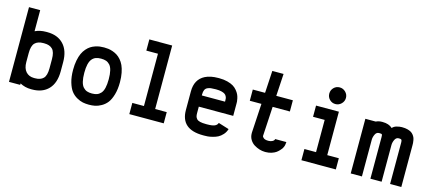

<svg xmlns="http://www.w3.org/2000/svg" viewBox="-55 -1197 3785 1697"><g transform="rotate(15 1837.0 -348.0)"><path d="M156.2 -208.5Q156.2 -151.4 183.8 -120.8Q211.4 -90.3 257.8 -90.3H267.6Q317.4 -90.3 343 -116.2Q368.7 -142.1 368.7 -208.5V-291.5Q368.7 -357.4 343 -383.5Q317.4 -409.7 267.6 -409.7H257.8Q208 -409.7 182.1 -383.5Q156.2 -357.4 156.2 -291.5ZM257.8 -512.2H267.6Q362.8 -512.2 417 -454.8Q471.2 -397.5 471.2 -291.5V-208.5Q471.2 -101.6 417 -44.7Q362.8 12.2 267.6 12.2H257.8Q202.6 12.2 156.2 -13.2V0H53.7V-683.6H156.2V-490.7Q200.2 -512.2 257.8 -512.2Z M1002 -250.5Q1002 -185.5 987.5 -136.5Q973.1 -87.4 951.7 -59.8Q930.2 -32.2 899.9 -15.1Q869.6 2 843.3 7.1Q816.9 12.2 787.6 12.2Q758.3 12.2 731.9 7.1Q705.6 2 675.3 -15.1Q645 -32.2 623.5 -59.8Q602.1 -87.4 587.6 -136.5Q573.2 -185.5 573.2 -250.5Q573.2 -297.4 580.8 -335.9Q588.4 -374.5 600.6 -401.1Q612.8 -427.7 630.6 -448Q648.4 -468.3 667 -480.2Q685.5 -492.2 707.8 -499.5Q730 -506.8 748.5 -509.3Q767.1 -511.7 787.6 -511.7Q807.6 -511.7 826.7 -509.3Q845.7 -506.8 867.7 -499.3Q889.6 -491.7 908.2 -480Q926.8 -468.3 944.6 -448Q962.4 -427.7 974.6 -401.1Q986.8 -374.5 994.4 -335.9Q1002 -297.4 1002 -250.5ZM787.6 -409.2Q759.8 -409.2 740 -401.9Q720.2 -394.5 705.3 -376.7Q690.4 -358.9 683.1 -327.6Q675.8 -296.4 675.8 -250.5Q675.8 -202.1 683.8 -169.7Q691.9 -137.2 707.5 -120.4Q723.1 -103.5 742.2 -96.9Q761.2 -90.3 787.6 -90.3Q814.5 -90.3 833.5 -97.2Q852.5 -104 868.2 -121.1Q883.8 -138.2 891.6 -170.4Q899.4 -202.6 899.4 -250.5Q899.4 -297.9 891.6 -330.1Q883.8 -362.3 868.2 -379.2Q852.5 -396 833.5 -402.6Q814.5 -409.2 787.6 -409.2Z M1154.8 -683.6H1363.8V-102.5H1469.7V0H1154.8V-102.5H1261.2V-581.1H1154.8Z M1842.3 -512.2Q1883.3 -512.2 1916.7 -503.4Q1950.2 -494.6 1970.9 -481.9Q1991.7 -469.2 2006.8 -450.7Q2022 -432.1 2029.3 -416.5Q2036.6 -400.9 2040.8 -381.8Q2044.9 -362.8 2045.4 -353.8Q2045.9 -344.7 2045.9 -335.4V-222.7H1731V-164.6Q1731 -146 1733.9 -134.5Q1736.8 -123 1746.3 -111.8Q1755.9 -100.6 1777.1 -95.5Q1798.3 -90.3 1832.5 -90.3H1842.3Q1889.6 -90.3 1911.1 -99.9Q1932.6 -109.4 1939 -129.4L2036.6 -99.1Q2027.8 -69.3 2007.8 -47.4Q1987.8 -25.4 1966.6 -14.4Q1945.3 -3.4 1918.5 3.2Q1891.6 9.8 1875.2 11Q1858.9 12.2 1842.3 12.2H1832.5Q1628.4 12.2 1628.4 -164.6V-335.4Q1628.4 -445.3 1713.4 -488.3Q1761.2 -512.2 1832.5 -512.2ZM1832.5 -409.7Q1807.1 -409.7 1791.7 -407.7Q1776.4 -405.8 1761 -398.7Q1745.6 -391.6 1738.3 -376Q1731 -360.4 1731 -335.4V-325.2H1943.4V-335.4Q1943.4 -346.7 1942.4 -354.7Q1941.4 -362.8 1935.8 -374Q1930.2 -385.3 1919.9 -392.3Q1909.7 -399.4 1889.9 -404.5Q1870.1 -409.7 1842.3 -409.7Z M2406.7 -90.3Q2424.8 -90.3 2440.2 -99.1Q2455.6 -107.9 2457 -120.6H2559.6Q2558.6 -114.7 2557.9 -106.7Q2557.1 -98.6 2556.6 -95.7Q2556.2 -92.8 2554.9 -87.6Q2553.7 -82.5 2551.5 -77.6Q2549.3 -72.8 2545.4 -64.9Q2543.9 -62 2540.5 -56.6Q2537.1 -51.3 2524.9 -38.1Q2512.7 -24.9 2498.3 -14.6Q2483.9 -4.4 2459.2 3.9Q2434.6 12.2 2406.7 12.2H2397Q2373.5 12.2 2347.9 4.4Q2322.3 -3.4 2298.3 -18.3Q2274.4 -33.2 2259 -58.8Q2243.7 -84.5 2243.7 -116.2V-124L2259.3 -389.6H2152.8V-492.2H2265.1L2276.9 -695.8H2379.9L2367.7 -492.2H2519.5V-389.6H2361.8L2346.2 -118.2Q2346.2 -117.7 2347.2 -115.2Q2348.1 -112.8 2351.6 -108.4Q2355 -104 2360.1 -100.1Q2365.2 -96.2 2375 -93.3Q2384.8 -90.3 2397 -90.3Z M2729.5 -500H2938.5V-102.5H3044.4V0H2729.5V-102.5H2835.9V-397.5H2729.5ZM2890.6 -709.5Q2921.9 -709.5 2944.6 -687Q2967.3 -664.6 2967.3 -633.3Q2967.3 -602.1 2944.6 -579.6Q2921.9 -557.1 2890.6 -557.1Q2858.9 -557.1 2836.9 -579.3Q2814.9 -601.6 2814.9 -633.3Q2814.9 -665 2836.9 -687.3Q2858.9 -709.5 2890.6 -709.5Z M3330.1 -409.7Q3307.1 -409.7 3295.2 -384.8Q3283.2 -359.9 3283.2 -335.4V0H3180.7V-500H3275.4Q3300.8 -512.2 3330.1 -512.2H3335.9Q3393.6 -512.2 3426.3 -481.4Q3439.9 -498.5 3465.8 -505.4Q3491.7 -512.2 3510.3 -512.2H3516.1Q3542 -512.2 3562.3 -507.1Q3582.5 -502 3595.7 -494.4Q3608.9 -486.8 3618.4 -474.9Q3627.9 -462.9 3632.6 -452.1Q3637.2 -441.4 3639.9 -426.5Q3642.6 -411.6 3643.1 -402.1Q3643.6 -392.6 3643.6 -379.4V0H3541V-379.4Q3541 -398.4 3535.9 -404.1Q3530.8 -409.7 3516.1 -409.7H3510.3Q3487.3 -409.7 3475.3 -384.8Q3463.4 -359.9 3463.4 -335.4V0H3360.8V-379.4Q3360.8 -400.9 3357.2 -405.3Q3353.5 -409.7 3335.9 -409.7Z"/></g></svg>

Font: Anka/Coder Condensed
Style: Bold
Weight: 700
Width: 4
Monospace: yes
Version: Version 001.100